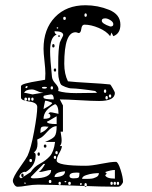

<svg xmlns="http://www.w3.org/2000/svg" viewBox="-20 -705 581 732"><path d="M29 -16Q29 -29 55.5 -66.5Q82 -104 85 -111Q98 -139 110 -204Q122 -269 122 -297Q122 -314 91 -318Q60 -322 60 -333V-376Q60 -382 79 -387Q98 -392 123.5 -396Q149 -400 152 -401Q152 -403 152.5 -413.5Q153 -424 153 -425Q153 -442 149.5 -472.5Q146 -503 146 -519Q146 -594 189.5 -639.5Q233 -685 306 -685Q353 -685 396 -667.5Q439 -650 439 -611Q439 -577 412 -567L405 -581L400 -567Q386 -586 356.5 -598.5Q327 -611 302 -611Q292 -611 290 -595Q288 -579 280 -579Q279 -579 275 -580.5Q271 -582 268 -582Q225 -582 225 -462Q225 -423 239 -395Q265 -392 319.5 -389Q374 -386 400 -383Q402 -382 410 -368Q418 -354 418 -351Q418 -320 358 -320Q332 -320 282.5 -323Q233 -326 208 -326L220 -303V-203H211Q211 -202 213 -190Q215 -178 215 -170Q215 -155 208 -148H216Q216 -139 206 -121.5Q196 -104 196 -93Q196 -73 307 -73Q328 -73 365.5 -80.5Q403 -88 422 -88Q430 -88 439.5 -58.5Q449 -29 449 -12Q449 -8 443 -0.5Q437 7 430 7Q370 7 271.5 3Q173 -1 124 -1Q105 -1 82 3Q59 7 47 7Q40 7 34.5 -1Q29 -9 29 -16ZM288 -7Q285 -7 285 -3Q285 0 287 0Q292 0 292 -4Q292 -7 288 -7ZM306 -7Q302 -7 302 0Q302 7 306 7Q311 7 311 0Q311 -7 306 -7ZM78 -7Q78 -9 75 -9Q72 -9 72 -7Q74 -4 76 -4Q78 -4 78 -7ZM208 -12Q203 -12 203 -6Q203 0 208 0Q212 0 212 -6Q212 -12 208 -12ZM250 -6Q250 -12 245 -12Q240 -12 240 -6Q240 0 245 0Q250 0 250 -6ZM405 -12Q401 -12 401 -6Q401 0 405 0Q410 0 410 -6Q410 -12 405 -12ZM418 -12Q413 -12 413 -6Q413 0 418 0Q422 0 422 -6Q422 -12 418 -12ZM430 -12Q425 -12 425 -6Q425 0 430 0Q434 0 434 -6Q434 -12 430 -12ZM176 -13Q176 -19 171 -19Q166 -19 166 -13Q166 -7 171 -7Q176 -7 176 -13ZM233 -12Q233 -15 229 -15Q226 -15 226 -12Q226 -10 230 -10Q232 -10 233 -12ZM54 -30 60 -25Q86 -42 97 -49Q110 -69 132.5 -81Q155 -93 170 -109.5Q185 -126 190 -164H152Q180 -175 188 -185Q196 -195 196 -224Q179 -224 160.5 -203Q142 -182 134 -179L122 -173Q122 -171 122.5 -165.5Q123 -160 123 -157Q123 -133 109 -124Q116 -122 116 -113Q116 -73 78 -49Q77 -50 75 -50Q68 -50 61 -44Q54 -38 54 -30ZM97 -30Q98 -25 108 -25Q175 -25 175 -57Q166 -57 152 -53Q138 -49 128 -49Q141 -59 152 -80H146ZM245 -34Q245 -25 260 -25Q276 -25 279.5 -28.5Q283 -32 283 -46Q278 -47 271 -47Q245 -47 245 -34ZM357 -45Q348 -45 335 -43.5Q322 -42 307.5 -37Q293 -32 293 -23Q294 -23 301 -23Q308 -23 312 -23Q316 -23 324 -23.5Q332 -24 336.5 -25.5Q341 -27 346.5 -29.5Q352 -32 354.5 -36Q357 -40 357 -45ZM381 -37Q386 -24 418 -24V-57Q403 -57 381 -49L387 -43ZM228 -52Q188 -49 188 -30Q228 -30 228 -52ZM66 -43Q70 -43 70 -36Q70 -30 66 -30Q61 -30 61 -36Q61 -43 66 -43ZM102 -93Q102 -99 97 -99Q92 -99 92 -93Q92 -87 97 -87Q102 -87 102 -93ZM190 -111Q185 -111 185 -105Q185 -99 190 -99Q194 -99 194 -105Q194 -111 190 -111ZM128 -124Q132 -124 132 -117Q132 -111 128 -111Q123 -111 123 -117Q123 -124 128 -124ZM196 -129Q191 -129 191 -123Q191 -117 196 -117Q200 -117 200 -123Q200 -129 196 -129ZM147 -148Q147 -154 152 -154Q157 -154 157 -148Q157 -142 152 -142Q147 -142 147 -148ZM152 -223Q140 -223 137 -219Q134 -215 134 -198Q154 -206 165 -222H160Q154 -223 152 -223ZM159 -241Q159 -232 196 -232V-261L197 -262L191 -259Q185 -256 175.5 -250Q166 -244 159 -241ZM190 -308Q146 -286 146 -252Q172 -252 172 -262Q172 -271 165 -271Q165 -273 167.5 -275Q170 -277 171 -277Q177 -277 189.5 -274Q202 -271 203 -271Q203 -303 190 -308ZM152 -321Q146 -294 146 -289Q147 -290 155.5 -294.5Q164 -299 171.5 -304.5Q179 -310 179 -312Q179 -313 174.5 -315Q170 -317 163.5 -319Q157 -321 152 -321ZM83 -327Q83 -333 78 -333Q73 -333 73 -327Q73 -321 78 -321Q83 -321 83 -327ZM91 -333Q86 -333 86 -327Q86 -321 91 -321Q95 -321 95 -327Q95 -333 91 -333ZM104 -333Q99 -333 99 -327Q99 -321 104 -321Q108 -321 108 -327Q108 -333 104 -333ZM174 -345Q172 -345 159 -342.5Q146 -340 146 -339V-333Q146 -326 185 -326Q185 -345 174 -345ZM387 -339Q382 -339 382 -332Q382 -326 387 -326Q391 -326 391 -332Q391 -339 387 -339ZM400 -345Q395 -345 395 -339Q395 -333 400 -333Q404 -333 404 -339Q404 -345 400 -345ZM72 -351Q78 -351 90 -348Q102 -345 104 -345Q136 -351 146 -351Q134 -352 122 -358Q110 -364 101 -364Q78 -364 72 -351ZM202 -358Q227 -350 270 -350Q279 -350 305 -350.5Q331 -351 350 -351L343 -358Q319 -362 292 -365Q265 -368 254 -368Q243 -368 229.5 -373.5Q216 -379 213 -382Q210 -385 206 -398.5Q202 -412 202 -424.5Q202 -437 202 -465Q202 -518 208 -543L214 -556Q221 -569 221 -571Q221 -586 188 -586Q188 -577 196 -573Q171 -565 171 -509Q171 -481 178 -413Q179 -400 191 -387Q203 -374 203 -365Q203 -364 202.5 -361.5Q202 -359 202 -358ZM381 -364Q376 -364 376 -357Q376 -351 381 -351Q385 -351 385 -357Q385 -364 381 -364ZM85 -376Q85 -377 83 -377Q77 -377 77 -371Q77 -369 80 -369Q85 -369 85 -376ZM159 -370Q160 -372 157 -373Q154 -374 149 -374Q140 -374 140 -371Q140 -367 150 -367Q156 -367 159 -370ZM178 -376Q173 -376 173 -370Q173 -364 178 -364Q182 -364 182 -370Q182 -376 178 -376ZM190 -444Q194 -444 194 -438Q194 -432 190 -432Q185 -432 185 -438Q185 -444 190 -444ZM183 -537Q188 -537 188 -530Q188 -524 183 -524Q179 -524 179 -530Q179 -537 183 -537ZM208 -567Q208 -564 205 -564Q202 -564 202 -567Q202 -571 205 -571Q208 -571 208 -567ZM202 -599Q202 -601 199 -601Q196 -601 196 -599Q196 -596 199 -596Q202 -596 202 -599ZM368 -626Q368 -615 400 -604H402Q412 -604 412 -613Q412 -621 401 -628Q390 -635 381 -635Q368 -635 368 -626ZM231 -635Q231 -641 226 -641Q221 -641 221 -635Q221 -629 226 -629Q231 -629 231 -635ZM306 -654Q302 -654 302 -647Q302 -641 306 -641Q311 -641 311 -647Q311 -654 306 -654Z"/></svg>

Font: CabinSketch
Style: Regular
Weight: 400
Designer: Pablo Impallari
Foundry: Pablo Impallari. www.impallari.com Igino Marini. www.ikern.com
Version: Version 1.002